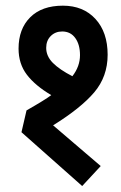

<svg xmlns="http://www.w3.org/2000/svg" viewBox="-20 -602 415 660"><path d="M162.5 -171.2 326.2 -31.2 262.5 37.5 53.8 -147.5 71.2 -222.5Q135 -258.8 156.2 -275Q101.2 -307.5 72.5 -345Q43.8 -382.5 43.8 -435Q43.8 -502.5 83.8 -542.5Q123.8 -582.5 196.2 -582.5Q266.2 -582.5 308.1 -536.9Q350 -491.2 350 -413.8Q350 -338.8 303.8 -284.4Q257.5 -230 162.5 -171.2ZM138.8 -437.5Q138.8 -408.8 161.9 -385.6Q185 -362.5 228.8 -340Q255 -373.8 255 -412.5Q255 -448.8 238.8 -471.2Q222.5 -493.8 193.8 -493.8Q170 -493.8 154.4 -478.1Q138.8 -462.5 138.8 -437.5Z"/></svg>

Font: Cambay
Style: Bold
Weight: 700
Designer: Pooja Saxena
Foundry: Pooja Saxena
Version: Version 1.096;PS 001.096;hotconv 1.0.70;makeotf.lib2.5.58329